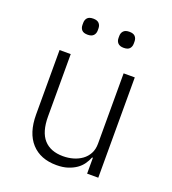

<svg xmlns="http://www.w3.org/2000/svg" viewBox="-132 -809 827 921"><g transform="rotate(20 281.5 -348.5)"><path d="M413 -81H409Q402 -63 390 -46Q378 -29 360 -16.5Q342 -4 317.5 4Q293 12 260 12Q178 12 132 -38.5Q86 -89 86 -183V-512H143V-194Q143 -115 177 -77Q211 -39 275 -39Q302 -39 326.5 -46Q351 -53 370.5 -67Q390 -81 401.5 -102.5Q413 -124 413 -153V-512H470V0H413ZM187 -627Q166 -627 157 -637Q148 -647 148 -663V-673Q148 -689 157 -699Q166 -709 187 -709Q207 -709 216.5 -699Q226 -689 226 -673V-663Q226 -647 216.5 -637Q207 -627 187 -627ZM371 -627Q351 -627 341.5 -637Q332 -647 332 -663V-673Q332 -689 341.5 -699Q351 -709 371 -709Q392 -709 401 -699Q410 -689 410 -673V-663Q410 -647 401 -637Q392 -627 371 -627Z"/></g></svg>

Font: IBM Plex Sans Thai Looped Light
Style: Regular
Weight: 300
Designer: Mike Abbink, Paul van der Laan, Pieter van Rosmalen, Ben Mitchell, Mark Frömberg
Foundry: Bold Monday
Version: Version 1.1